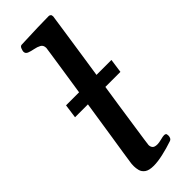

<svg xmlns="http://www.w3.org/2000/svg" viewBox="-253 -781 812 812"><g transform="rotate(-45 153.5 -375.0)"><path d="M57.6 -72.8Q59.1 -84.5 64.9 -121.8Q70.8 -159.2 79.1 -212.6Q87.4 -266.1 96.7 -327.1Q106 -388.2 115.2 -447.5Q124.5 -506.8 131.8 -556.2Q139.2 -605.5 143.8 -635.7Q148.4 -666 148.4 -667.5Q148.4 -684.6 136.2 -691.2Q124 -697.8 108.4 -700.7Q92.8 -703.6 80.6 -708.3Q68.4 -712.9 68.4 -725.1Q68.4 -729.5 72.3 -740Q76.2 -750.5 84 -751Q136.7 -753.4 182.6 -754.6Q228.5 -755.9 251 -755.9Q254.9 -755.9 259 -752.9Q263.2 -750 263.2 -741.2Q263.2 -740.7 259 -712.4Q254.9 -684.1 247.8 -636.7Q240.7 -589.4 231.9 -530.3Q223.1 -471.2 213.4 -408.2Q203.6 -345.2 194.8 -286.1Q186 -227.1 179 -179.2Q171.9 -131.3 167.7 -102.5Q163.6 -73.7 163.6 -71.8Q163.6 -61 169.7 -54Q175.8 -46.9 192.4 -46.9Q202.6 -46.9 217.3 -50.8Q231.9 -54.7 239.3 -54.7Q243.7 -54.7 247.6 -52.7Q251.5 -50.8 251.5 -40Q251.5 -34.2 248.8 -28.1Q246.1 -22 239.3 -19.5Q206.5 -8.3 173.8 -1Q141.1 6.3 117.7 6.3Q89.4 6.3 76.2 -3.4Q63 -13.2 59.6 -26.9Q56.2 -40.5 56.2 -51.3Q56.2 -59.1 56.6 -65.2Q57.1 -71.3 57.6 -72.8ZM26.9 -374.5 35.6 -437H307.1L298.3 -374.5Z"/></g></svg>

Font: Gelasio Medium
Style: Italic
Weight: 500
Italic angle: -8.5°
Designer: Eben Sorkin
Foundry: Eben Sorkin
Version: Version 1.008